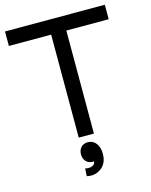

<svg xmlns="http://www.w3.org/2000/svg" viewBox="-127 -732 809 1026"><g transform="rotate(-15 278.0 -218.5)"><path d="M235.8 0V-569.8H2V-649.9H554.2V-569.8H319.8V0ZM226.1 168Q249 173.3 264.9 166.5Q280.8 159.7 282.2 144Q254.4 145.5 239.3 130.4Q224.1 115.2 224.1 89.8Q224.1 66.4 238 51.3Q252 36.1 275.9 36.1Q304.2 36.1 321 58.3Q337.9 80.6 337.9 116.2Q337.9 169.4 302.5 195.1Q267.1 220.7 224.1 210Z"/></g></svg>

Font: Apfel Grotezk
Style: Regular
Weight: 400
Designer: Luigi Gorlero
Foundry: © 2023, Luigi Gorlero & Collletttivo
Version: Version 2.000;Glyphs 3.2 (3217)